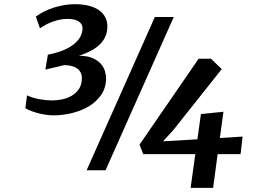

<svg xmlns="http://www.w3.org/2000/svg" viewBox="-20 -830 1294 936"><path d="M932.1 -78.6H678.2L660.2 -125L948.2 -543.5L1008.3 -543.9L1061 -493.2L825.2 -196.3L774.9 -141.1L942.4 -150.9L959.5 -273.9L1069.3 -285.2L1051.8 -157.2L1162.6 -164.1L1152.8 -78.6H1041L1019 85.9H909.2ZM111.8 -365.2Q124.5 -358.9 140.6 -354Q156.7 -349.1 173.3 -346.2Q189.9 -343.3 205.6 -341.8Q221.2 -340.3 232.9 -340.3Q256.8 -340.3 282.5 -345.5Q308.1 -350.6 329.3 -363Q350.6 -375.5 364.5 -395.8Q378.4 -416 378.9 -446.8Q379.4 -463.9 373.3 -476.1Q367.2 -488.3 356 -496.3Q344.7 -504.4 328.6 -508.3Q312.5 -512.2 293.5 -512.7L201.2 -490.7L213.4 -563.5Q240.2 -568.4 269.3 -577.9Q298.3 -587.4 322.8 -602.3Q347.2 -617.2 363.8 -638.7Q380.4 -660.2 382.3 -689Q383.8 -710.9 365 -724.6Q346.2 -738.3 306.2 -737.8Q273.9 -737.3 239 -725.1Q204.1 -712.9 174.8 -691.9L154.8 -749Q174.3 -763.7 197.3 -774.9Q220.2 -786.1 244.6 -793.7Q269 -801.3 294.4 -805.4Q319.8 -809.6 344.7 -809.6Q384.8 -809.6 414.8 -801.5Q444.8 -793.5 464.6 -778.8Q484.4 -764.2 494.1 -743.7Q503.9 -723.1 503.4 -698.2Q502.9 -670.9 492.4 -649.2Q481.9 -627.4 463.6 -610.6Q445.3 -593.8 420.2 -580.8Q395 -567.9 365.2 -558.1Q405.3 -558.1 431.2 -546.9Q457 -535.6 471.7 -518.8Q486.3 -502 491.9 -482.2Q497.6 -462.4 497.1 -445.3Q496.1 -400.4 472.9 -366.9Q449.7 -333.5 412.8 -311.5Q376 -289.6 330.6 -278.6Q285.2 -267.6 240.2 -267.6Q227.1 -267.6 209.5 -269.8Q191.9 -272 173.1 -276.4Q154.3 -280.8 136 -287.4Q117.7 -293.9 103.5 -302.7ZM734.9 -747.1H827.1L494.6 0H402.3Z"/></svg>

Font: Brush Lettering One
Style: Bold Italic
Weight: 400
Italic angle: -7°
Designer: Eben Sorkin
Foundry: Eben Sorkin
Version: Version 1.001